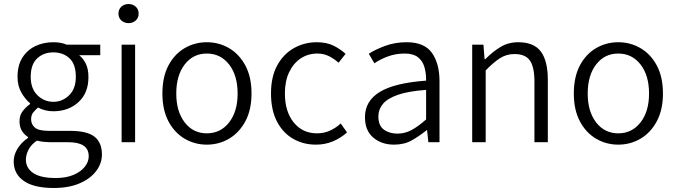

<svg xmlns="http://www.w3.org/2000/svg" viewBox="-20 -705 3355 952"><path d="M246.6 227.1Q147.9 227.1 97.9 192.1Q47.9 157.2 47.9 95.2Q47.9 63 66.9 32Q85.9 1 119.1 -21.5V-25.4Q101.1 -36.6 88.9 -55.9Q76.7 -75.2 76.7 -103.5Q76.7 -134.8 94 -155.8Q111.3 -176.8 128.9 -189V-192.9Q105.5 -212.4 86.2 -245.6Q66.9 -278.8 66.9 -324.2Q66.9 -380.4 90.6 -418.5Q114.3 -456.5 154.5 -476.1Q194.8 -495.6 244.6 -495.6Q266.6 -495.6 282.5 -492.2Q298.3 -488.8 311 -483.4H477.1V-431.2H372.6Q392.6 -415.5 405.5 -389.2Q418.5 -362.8 418.5 -322.3Q418.5 -243.7 368.9 -198.5Q319.3 -153.3 244.6 -153.3Q203.1 -153.3 168.5 -171.9Q154.8 -159.7 144.5 -147.2Q134.3 -134.8 134.3 -112.8Q134.3 -88.9 152.8 -72.5Q171.4 -56.2 222.7 -56.2H326.7Q412.1 -56.2 448.7 -27.1Q485.4 2 485.4 61.5Q485.4 105 457 142.8Q428.7 180.7 375.2 203.9Q321.8 227.1 246.6 227.1ZM256.3 177.7Q307.1 177.7 343.8 162.4Q380.4 147 400.1 122.3Q419.9 97.7 419.9 70.3Q419.9 34.2 394.3 17.1Q368.7 0 316.4 0H224.6Q213.4 0 196.8 -1.7Q180.2 -3.4 163.1 -7.8Q133.8 12.2 121.1 37.8Q108.4 63.5 108.4 86.9Q108.4 128.4 145 153.1Q181.6 177.7 256.3 177.7ZM244.6 -200.2Q289.6 -200.2 322.8 -232.7Q356 -265.1 356 -324.2Q356 -386.7 324.5 -416Q293 -445.3 244.6 -445.3Q195.8 -445.3 164.1 -415.3Q132.3 -385.3 132.3 -324.2Q132.3 -265.6 165.5 -232.9Q198.7 -200.2 244.6 -200.2Z M583 0V-483.4H649.9V0ZM617.7 -590.3Q596.7 -590.3 582 -603.3Q567.4 -616.2 567.4 -637.2Q567.4 -659.2 582 -672.1Q596.7 -685.1 617.7 -685.1Q638.2 -685.1 652.8 -672.1Q667.5 -659.2 667.5 -637.2Q667.5 -616.2 652.8 -603.3Q638.2 -590.3 617.7 -590.3Z M1005.4 12.2Q945.8 12.2 895.5 -17.3Q845.2 -46.9 815.2 -103.5Q785.2 -160.2 785.2 -241.2Q785.2 -323.7 815.2 -380.4Q845.2 -437 895.5 -466.3Q945.8 -495.6 1005.4 -495.6Q1065.4 -495.6 1115.7 -466.3Q1166 -437 1196.5 -380.4Q1227.1 -323.7 1227.1 -241.2Q1227.1 -160.2 1196.5 -103.5Q1166 -46.9 1115.7 -17.3Q1065.4 12.2 1005.4 12.2ZM1005.4 -43.9Q1073.7 -43.9 1116 -98.1Q1158.2 -152.3 1158.2 -241.2Q1158.2 -331.1 1116 -385.3Q1073.7 -439.5 1005.4 -439.5Q937.5 -439.5 895.8 -385.3Q854 -331.1 854 -241.2Q854 -152.3 895.8 -98.1Q937.5 -43.9 1005.4 -43.9Z M1546.9 12.2Q1483.4 12.2 1432.9 -17.1Q1382.3 -46.4 1353 -103Q1323.7 -159.7 1323.7 -241.7Q1323.7 -325.2 1355 -381.6Q1386.2 -438 1438 -466.8Q1489.7 -495.6 1550.8 -495.6Q1599.6 -495.6 1634.3 -478.3Q1668.9 -460.9 1693.4 -438L1658.7 -394Q1636.2 -414.1 1610.6 -426.8Q1585 -439.5 1553.2 -439.5Q1507.3 -439.5 1470.9 -415.3Q1434.6 -391.1 1413.6 -346.9Q1392.6 -302.7 1392.6 -241.7Q1392.6 -151.9 1436.3 -97.9Q1480 -43.9 1551.8 -43.9Q1587.9 -43.9 1617.4 -57.9Q1647 -71.8 1669.4 -92.8L1700.7 -48.3Q1668.9 -20 1630.1 -3.9Q1591.3 12.2 1546.9 12.2Z M1934.1 12.2Q1872.1 12.2 1830.8 -22.7Q1789.6 -57.6 1789.6 -124Q1789.6 -203.6 1862.1 -248.5Q1934.6 -293.5 2092.8 -305.2Q2093.3 -341.8 2084.5 -372.3Q2075.7 -402.8 2052.5 -421.1Q2029.3 -439.5 1986.8 -439.5Q1941.4 -439.5 1902.3 -424.8Q1863.3 -410.2 1836.4 -391.1L1808.6 -438.5Q1838.9 -458.5 1888.4 -477.1Q1938 -495.6 1996.6 -495.6Q2084 -495.6 2121.6 -442.9Q2159.2 -390.1 2159.2 -301.8V0H2104L2097.7 -59.6H2095.7Q2060.1 -30.8 2022.2 -9.3Q1984.4 12.2 1934.1 12.2ZM1950.7 -42.5Q1988.3 -42.5 2021.2 -60.5Q2054.2 -78.6 2092.8 -112.8V-259.3Q2003.9 -252.9 1952.1 -234.6Q1900.4 -216.3 1878.2 -189.2Q1856 -162.1 1856 -127.9Q1856 -82.5 1883.1 -62.5Q1910.2 -42.5 1950.7 -42.5Z M2321.3 0V-483.4H2377L2382.8 -411.6H2386.2Q2421.4 -447.3 2460.4 -471.4Q2499.5 -495.6 2549.8 -495.6Q2627.4 -495.6 2661.9 -449.2Q2696.3 -402.8 2696.3 -309.6V0H2629.9V-300.3Q2629.9 -372.1 2607.7 -404.5Q2585.4 -437 2530.8 -437Q2491.2 -437 2459.5 -416.7Q2427.7 -396.5 2388.2 -356V0Z M3045.4 12.2Q2985.8 12.2 2935.5 -17.3Q2885.3 -46.9 2855.2 -103.5Q2825.2 -160.2 2825.2 -241.2Q2825.2 -323.7 2855.2 -380.4Q2885.3 -437 2935.5 -466.3Q2985.8 -495.6 3045.4 -495.6Q3105.5 -495.6 3155.8 -466.3Q3206.1 -437 3236.6 -380.4Q3267.1 -323.7 3267.1 -241.2Q3267.1 -160.2 3236.6 -103.5Q3206.1 -46.9 3155.8 -17.3Q3105.5 12.2 3045.4 12.2ZM3045.4 -43.9Q3113.8 -43.9 3156 -98.1Q3198.2 -152.3 3198.2 -241.2Q3198.2 -331.1 3156 -385.3Q3113.8 -439.5 3045.4 -439.5Q2977.5 -439.5 2935.8 -385.3Q2894 -331.1 2894 -241.2Q2894 -152.3 2935.8 -98.1Q2977.5 -43.9 3045.4 -43.9Z"/></svg>

Font: Varta Light Light
Style: Regular
Weight: 300
Version: Version 1.004